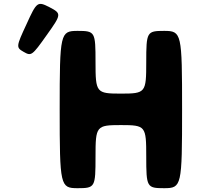

<svg xmlns="http://www.w3.org/2000/svg" viewBox="-20 -987 1038 1007"><path d="M104 -715C144 -692 148 -694 225 -803C303 -912 303 -916 240 -949C177 -981 173 -979 119 -860C64 -742 64 -738 104 -715ZM614 -331C744 -331 747 -326 747 -166C747 -5 750 0 841 0C933 0 935 -12 935 -413C935 -813 933 -825 841 -825C750 -825 747 -820 747 -661C747 -501 744 -496 614 -496C485 -496 481 -501 481 -661C481 -820 479 -825 387 -825C296 -825 293 -813 293 -413C293 -12 296 0 387 0C479 0 481 -5 481 -166C481 -326 485 -331 614 -331Z"/></svg>

Font: Hussar Print
Style: Bold
Weight: 700
Foundry: Cannot Into Space Fonts
Version: Version 2.00